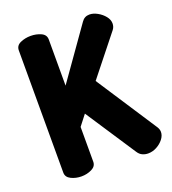

<svg xmlns="http://www.w3.org/2000/svg" viewBox="-134 -832 840 939"><g transform="rotate(-20 285.5 -362.5)"><path d="M132 0Q103 0 78.5 -12Q54 -24 54 -48V-684Q54 -709 78.5 -720Q103 -731 132 -731Q161 -731 185.5 -720Q210 -709 210 -684V-444L397 -709Q412 -731 438 -731Q458 -731 479.5 -719Q501 -707 515.5 -689Q530 -671 530 -651Q530 -645 528 -637Q526 -629 520 -621L356 -415L563 -98Q571 -85 571 -72Q571 -53 557 -35Q543 -17 521.5 -5.5Q500 6 477 6Q461 6 447 -0.5Q433 -7 423 -23L252 -283L210 -229V-48Q210 -24 185.5 -12Q161 0 132 0Z"/></g></svg>

Font: Dosis ExtraBold
Style: Regular
Weight: 800
Designer: EdgarTolentino, PabloImpallari, IginoMarini
Foundry: EdgarTolentino, PabloImpallari, IginoMarini
Version: Version 3.001; ttfautohint (v1.8.2)